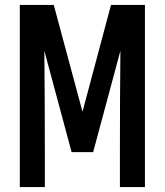

<svg xmlns="http://www.w3.org/2000/svg" viewBox="-20 -755 665 775"><path d="M60 0V-735H197L313 -304L428 -735H565V0H464V-147Q464 -248 464.5 -348.5Q465 -449 466 -550L356 -141H269L159 -550Q160 -449 160.5 -348.5Q161 -248 161 -147V0Z"/></svg>

Font: Zed Sans Semibold
Style: Regular
Weight: 600
Designer: Belleve Invis
Foundry: Belleve Invis
Version: Version 1.0.0; ttfautohint (v1.8.4)